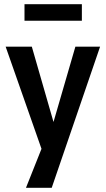

<svg xmlns="http://www.w3.org/2000/svg" viewBox="-20 -717 506 917"><path d="M104 180 194 -46V39L7 -494H132L242 -112H229L340 -494H458L227 180ZM97 -618V-697H371V-618Z"/></svg>

Font: Nunito Sans 10pt Condensed
Style: Bold
Weight: 700
Width: 3
Designer: Vernon Adams
Foundry: Vernon Adams
Version: Version 3.101;gftools[0.9.27]